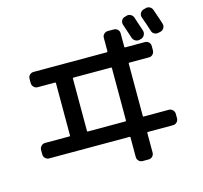

<svg xmlns="http://www.w3.org/2000/svg" viewBox="-125 -980 1250 1184"><g transform="rotate(-15 500.0 -388.5)"><path d="M776.4 -825.2Q790 -830.1 803.7 -823.2Q817.4 -816.4 822.3 -801.8Q833 -771.5 852.5 -710Q856.4 -696.3 849.6 -683.1Q842.8 -669.9 829.1 -665L818.4 -662.1Q804.7 -658.2 791.5 -665Q778.3 -671.9 773.4 -685.5L743.2 -776.4Q738.3 -790 744.1 -803.7Q750 -817.4 763.7 -821.3ZM947.3 -818.4Q975.6 -737.3 980.5 -719.7Q984.4 -707 977.1 -693.8Q969.7 -680.7 956.1 -676.8L943.4 -673.8Q928.7 -669.9 915.5 -676.3Q902.3 -682.6 898.4 -697.3Q881.8 -750 866.2 -792Q861.3 -805.7 868.2 -818.8Q875 -832 887.7 -835.9L902.3 -839.8Q916 -844.7 929.2 -838.4Q942.4 -832 947.3 -818.4ZM358.4 -538.1V-202.1Q358.4 -198.2 362.3 -198.2H602.5Q606.4 -198.2 607.4 -202.1V-538.1Q607.4 -542 602.5 -542H362.3Q358.4 -542 358.4 -538.1ZM89.8 -99.6Q75.2 -99.6 64.9 -109.9Q54.7 -120.1 54.7 -134.8V-162.1Q54.7 -176.8 64.9 -187.5Q75.2 -198.2 89.8 -198.2H245.1Q250 -198.2 250 -202.1V-538.1Q250 -542 245.1 -542H134.8Q120.1 -542 109.9 -552.7Q99.6 -563.5 99.6 -578.1V-605.5Q99.6 -620.1 109.9 -629.9Q120.1 -639.6 134.8 -639.6H602.5Q606.4 -639.6 607.4 -644.5V-730.5Q607.4 -745.1 617.7 -754.9Q627.9 -764.6 642.6 -764.6H679.7Q694.3 -764.6 704.6 -754.9Q714.8 -745.1 714.8 -730.5V-644.5Q714.8 -639.6 719.7 -639.6H844.7Q859.4 -639.6 869.6 -629.9Q879.9 -620.1 879.9 -605.5V-578.1Q879.9 -563.5 870.1 -552.7Q860.4 -542 844.7 -542H719.7Q714.8 -542 714.8 -538.1V-202.1Q714.8 -198.2 719.7 -198.2H879.9Q894.5 -198.2 904.8 -187.5Q915 -176.8 915 -162.1V-134.8Q915 -120.1 904.8 -109.9Q894.5 -99.6 879.9 -99.6H719.7Q714.8 -99.6 714.8 -94.7V30.3Q714.8 44.9 705.1 55.2Q695.3 65.4 679.7 65.4H642.6Q627.9 65.4 617.7 55.2Q607.4 44.9 607.4 30.3V-94.7Q607.4 -99.6 602.5 -99.6Z"/></g></svg>

Font: Rounded-L Mgen+ 1m medium
Style: Regular
Weight: 500
Designer: [Source Han Sans]
Ryoko NISHIZUKA  (kana & ideographs); Paul D. Hunt (Latin, Greek & Cyrillic); Wenlong ZHANG  (bopomofo
Version: Version 1.059.20150602